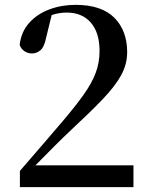

<svg xmlns="http://www.w3.org/2000/svg" viewBox="-20 -771 619 791"><path d="M62 0V-66.9Q109.4 -121.6 154.8 -174.3Q200.2 -227.1 236.8 -270Q290.5 -333 324.2 -380.4Q357.9 -427.7 374 -470.2Q390.1 -512.7 390.1 -561Q390.1 -636.7 354 -678Q317.9 -719.2 254.9 -719.2Q223.1 -719.2 192.9 -709L169.9 -615.2Q162.6 -577.6 146.7 -564.2Q130.9 -550.8 111.8 -550.8Q94.7 -550.8 80.8 -560.1Q66.9 -569.3 61 -585.9Q67.4 -640.6 100.6 -677.2Q133.8 -713.9 183.8 -732.4Q233.9 -751 291 -751Q398.4 -751 451.2 -697.8Q503.9 -644.5 503.9 -556.2Q503.9 -506.3 479 -460.9Q454.1 -415.5 401.9 -361.1Q349.6 -306.6 267.1 -230Q244.6 -209 206.3 -170.9Q168 -132.8 126 -89.8H529.8V0Z"/></svg>

Font: Source Han Serif TW SemiBold
Style: Regular
Weight: 600
Designer: Ryoko NISHIZUKA Ë•øÂ°öÊ∂ºÂ≠ê (kana & ideographs); Frank Grie√ühammer (Latin, Greek & Cyrillic); Wenlong ZHANG Âº†ÊñáÈæô 
Foundry: Adobe
Version: Version 2.003;hotconv 1.1.1;makeotfexe 2.6.0